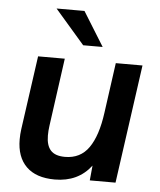

<svg xmlns="http://www.w3.org/2000/svg" viewBox="-51 -742 662 795"><g transform="rotate(5 279.5 -344.0)"><path d="M47 -144Q47 -165 50 -187L93 -493H204L165 -211Q162 -190 162 -170Q162 -129 180.5 -108.5Q199 -88 240 -88Q304 -88 339 -138Q374 -188 387 -284L416 -493H527L458 0H351L357 -62Q303 9 206 9Q128 9 87.5 -31Q47 -71 47 -144ZM152 -697H268L356 -555H275Z"/></g></svg>

Font: Hanken Grotesk SemiBold
Style: Italic
Weight: 600
Italic angle: -8°
Designer: Alfredo Marco Pradil
Foundry: Hanken Design Co.
Version: Version 3.014